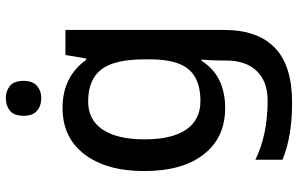

<svg xmlns="http://www.w3.org/2000/svg" viewBox="-202 -582 1024 660"><g transform="rotate(-90 310.0 -252.0)"><path d="M269 -549Q376 -549 434 -468H439L451 -539H537V7Q537 122 475.5 181Q414 240 288 240Q229 240 180.5 232Q132 224 91 207V114Q177 156 294 156Q360 156 396 118.5Q432 81 432 13V-5Q432 -18 433 -39Q434 -60 435 -71H431Q404 -29 363 -9.5Q322 10 269 10Q167 10 109.5 -63.5Q52 -137 52 -268Q52 -398 109.5 -473.5Q167 -549 269 -549ZM291 -461Q228 -461 194.5 -411Q161 -361 161 -267Q161 -173 194.5 -124Q228 -75 293 -75Q367 -75 401.5 -115.5Q436 -156 436 -248V-268Q436 -371 401 -416Q366 -461 291 -461ZM303 -744Q327 -744 344.5 -730Q362 -716 362 -683Q362 -651 344.5 -636.5Q327 -622 303 -622Q277 -622 259.5 -636.5Q242 -651 242 -683Q242 -716 259.5 -730Q277 -744 303 -744Z"/></g></svg>

Font: Noto Sans Bengali Medium
Style: Regular
Weight: 500
Designer: Jelle Bosma - Monotype Design Team
Foundry: Monotype Imaging Inc.
Version: Version 2.003; ttfautohint (v1.8.4.7-5d5b)